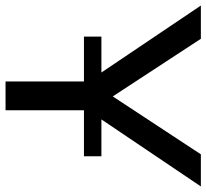

<svg xmlns="http://www.w3.org/2000/svg" viewBox="-64 -699 745 693"><g transform="rotate(90 308.5 -352.5)"><path d="M256 0V-298L-18 -705H102L310 -387L519 -705H635L360 -297V0ZM94 -283V-346H526V-283Z"/></g></svg>

Font: Mulish SemiBold
Style: Regular
Weight: 600
Designer: Vernon Adams
Foundry: Vernon Adams
Version: Version 3.603; ttfautohint (v1.8.3)